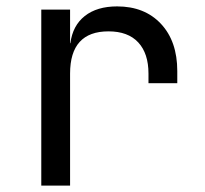

<svg xmlns="http://www.w3.org/2000/svg" viewBox="-20 -580 640 600"><path d="M109 0V-550H199V-445H200Q207 -500 245 -530Q283 -560 346 -560Q432 -560 483 -505.5Q534 -451 534 -358V-320H444V-350Q444 -413 412 -447.5Q380 -482 319 -482Q199 -482 199 -350V0Z"/></svg>

Font: NKDuy Mono
Style: Regular
Weight: 400
Monospace: yes
Designer: NKDuy
Foundry: NKDuy
Version: Version 2.251; ttfautohint (v1.8.4.7-5d5b)